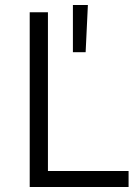

<svg xmlns="http://www.w3.org/2000/svg" viewBox="-20 -749 558 769"><path d="M99 0H495V-64H172V-700H99ZM272 -540H323L332 -729H272Z"/></svg>

Font: Chess Sans
Style: Regular
Weight: 400
Designer: Wolf Bōese
Foundry: Wolf Bōese
Version: Version 7.223;Glyphs 3.3 (3306)